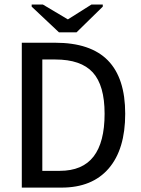

<svg xmlns="http://www.w3.org/2000/svg" viewBox="-20 -853 640 873"><path d="M549.3 -335.9Q549.3 -174.3 474.4 -87.2Q399.4 0 259.8 0H79.1V-658.7H231Q391.6 -658.7 470.5 -578.4Q549.3 -498 549.3 -335.9ZM455.6 -335.9Q455.6 -464.8 401.9 -523.7Q348.1 -582.5 231.4 -582.5H172.4V-76.2H251.5Q355 -76.2 405.3 -141.1Q455.6 -206.1 455.6 -335.9ZM328.1 -706.1H248L124 -822.8V-832.5H174.8L288.1 -765.1H289.1L396 -832.5H447.3V-822.8Z"/></svg>

Font: Cousine
Style: Regular
Weight: 400
Monospace: yes
Designer: Steve Matteson
Foundry: Ascender Corporation
Version: Version 1.20